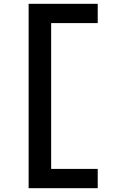

<svg xmlns="http://www.w3.org/2000/svg" viewBox="-20 -843 640 1006"><path d="M130 143V-823H492V-722H248V42H492V143Z"/></svg>

Font: Iosevka Slab Extended
Style: Bold
Weight: 700
Width: 7
Monospace: yes
Designer: Belleve Invis
Foundry: Belleve Invis
Version: Version 11.1.0; ttfautohint (v1.8.3)